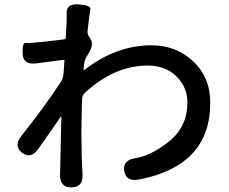

<svg xmlns="http://www.w3.org/2000/svg" viewBox="-20 -811 1040 873"><path d="M306 41Q252 43 253 -18L259 -279Q259 -284 256 -280L156 -136Q121 -86 81 -116Q40 -147 78 -194Q179 -321 255 -436Q267 -454 269 -476L273 -535Q273 -540 268 -539L146 -523Q85 -515 83 -566Q81 -617 96 -616Q111 -615 119 -616Q148 -618 177 -621L271 -632Q279 -633 279 -641L282 -692Q284 -720 283 -748Q280 -796 337 -791Q395 -787 391 -769.5Q387 -752 378 -670Q377 -653 388 -640Q411 -611 381 -566L376 -557Q364 -539 362 -517L360 -495Q360 -490 364 -493Q508 -605 668 -605Q780 -605 856 -534Q936 -461 936 -345Q937 -58 613 5Q554 17 545 -33Q537 -83 596 -92Q663 -102 741 -162Q833 -231 832 -347Q832 -411 787 -459Q736 -513 652 -513Q501 -513 366 -389Q353 -377 353 -360L351 -271Q350 -241 350 -211Q350 -103 355 -24V-21Q360 40 306 41Z"/></svg>

Font: Resource Han Rounded CN Medium
Style: Regular
Weight: 500
Designer: Cyano Hao (round all glyphs); Ryoko NISHIZUKA 西塚涼子 (kana, bopomofo & ideographs); Paul D. Hunt (Latin, Greek & Cyrillic)
Foundry: Cyano Hao
Version: 0.990